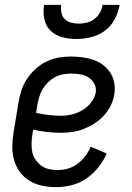

<svg xmlns="http://www.w3.org/2000/svg" viewBox="-20 -760 540 788"><path d="M210 8Q181 8 152.5 2Q124 -4 101 -18Q78 -32 61.5 -54.5Q45 -77 37.5 -104Q30 -131 30.5 -160.5Q31 -190 36 -219L56 -339Q60 -364 68 -389Q76 -414 91 -436.5Q106 -459 126.5 -477.5Q147 -496 171 -507.5Q195 -519 220 -523.5Q245 -528 270 -528Q294 -528 317.5 -525Q341 -522 363 -514.5Q385 -507 403 -493.5Q421 -480 433 -461Q445 -442 449 -419Q453 -396 449 -372Q445 -348 434 -326Q423 -304 406 -285.5Q389 -267 368 -253.5Q347 -240 324 -231Q301 -222 277.5 -218.5Q254 -215 231 -215Q201 -215 172 -218.5Q143 -222 116 -228L113 -208Q110 -190 109.5 -171.5Q109 -153 112.5 -136Q116 -119 126 -104.5Q136 -90 149.5 -80Q163 -70 180.5 -66Q198 -62 217 -62Q237 -62 258.5 -68Q280 -74 298 -87.5Q316 -101 330 -119.5Q344 -138 352 -158L418 -130Q405 -100 383.5 -73Q362 -46 334 -27Q306 -8 274 0Q242 8 210 8ZM231 -285Q253 -285 275.5 -290.5Q298 -296 318.5 -308Q339 -320 354 -339.5Q369 -359 373 -380Q376 -400 367 -416.5Q358 -433 343 -442.5Q328 -452 309 -455Q290 -458 271 -458Q254 -458 236.5 -454.5Q219 -451 204 -442.5Q189 -434 176 -421Q163 -408 154 -392.5Q145 -377 140.5 -360.5Q136 -344 133 -328L128 -297Q153 -291 179 -288Q205 -285 231 -285ZM293 -600Q263 -600 235 -607.5Q207 -615 187.5 -634Q168 -653 162 -681.5Q156 -710 161 -740H231Q229 -724 232 -708Q235 -692 246 -681.5Q257 -671 272 -667Q287 -663 303 -663Q319 -663 336 -667Q353 -671 367 -681.5Q381 -692 390 -708Q399 -724 401 -740H471Q466 -710 451 -681.5Q436 -653 410.5 -634Q385 -615 354 -607.5Q323 -600 293 -600Z"/></svg>

Font: Iosevka Fixed
Style: Italic
Weight: 400
Italic angle: -9°
Monospace: yes
Designer: Belleve Invis
Foundry: Belleve Invis
Version: Version 33.2.4